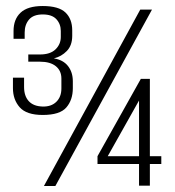

<svg xmlns="http://www.w3.org/2000/svg" viewBox="-20 -618 582 638"><path d="M122 -236Q68 -236 45.5 -261.5Q23 -287 23 -325V-360H60V-329Q60 -299 75.5 -282Q91 -265 121 -264Q150 -263 167 -279.5Q184 -296 184 -324V-357Q184 -383 165.5 -398Q147 -413 113 -413H74V-437H113Q147 -437 164.5 -454Q182 -471 182 -495V-515Q182 -538 167.5 -554Q153 -570 122 -570Q91 -570 76.5 -553Q62 -536 62 -510V-489H25V-515Q25 -554 48.5 -576Q72 -598 122 -598Q175 -598 197.5 -576.5Q220 -555 220 -517V-499Q220 -467 202 -448.5Q184 -430 159 -424Q190 -419 206 -398.5Q222 -378 222 -348V-325Q222 -286 200.5 -261Q179 -236 122 -236ZM126 0 446 -586H485L164 0ZM442 -1V-73H304V-99L448 -356H478V-99H516V-73H478V-1ZM338 -99H442V-284Z"/></svg>

Font: Alumni Sans Thin Light
Style: Regular
Weight: 300
Version: Version 1.018